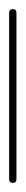

<svg xmlns="http://www.w3.org/2000/svg" viewBox="-20 -400 56 420"><path d="M0 -8H16V-372H0ZM8 -16Q4 -16 2 -14Q0 -12 0 -8Q0 -4 2 -2Q4 0 8 0Q12 0 14 -2Q16 -4 16 -8Q16 -12 14 -14Q12 -16 8 -16ZM8 -380Q4 -380 2 -378Q0 -376 0 -372Q0 -368 2 -366Q4 -364 8 -364Q12 -364 14 -366Q16 -368 16 -372Q16 -376 14 -378Q12 -380 8 -380Z"/></svg>

Font: Wavefont ExtraLight
Style: Regular
Weight: 250
Version: Version 3.004;gftools[0.9.33]